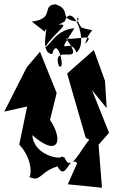

<svg xmlns="http://www.w3.org/2000/svg" viewBox="-43 -832 585 898"><path d="M243 -100C253 -85 117 -98 108 -200C231 -92 255 -176 191 -271L222 -397L144 -590L82 -517L-23 -310L84 -334L47 -156C117 -80 101 3 92 -5C150 22 138 -26 226 -54C265 22 278 -109 318 -69L274 30L434 46L418 -155L467 -211L387 -411L456 -326L448 -454L396 -598L271 -488L358 -187L375 -178C333 -134 289 -19 259 -95ZM166 -684C194 -745 134 -584 201 -579C227 -674 267 -488 232 -525C195 -638 370 -508 266 -652C314 -643 411 -681 355 -627C383 -719 420 -676 338 -703C297 -762 335 -758 320 -731C224 -742 297 -786 216 -812C148 -806 217 -745 106 -731ZM260 -732C293 -830 377 -635 314 -586C288 -668 206 -545 305 -700C217 -693 193 -619 168 -611C212 -681 292 -725 231 -716Z"/></svg>

Font: Asimov Silicon
Style: Regular
Weight: 400
Designer: Google
Version: Version 2.000980; 2014